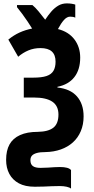

<svg xmlns="http://www.w3.org/2000/svg" viewBox="-20 -887 551 1130"><path d="M373 -867Q389 -867 401.5 -865Q414 -863 423 -860V-783Q418 -786 410 -787.5Q402 -789 393 -789Q374 -789 356.5 -769.5Q339 -750 321 -716Q384 -700 418 -655Q452 -610 452 -548Q452 -477 417.5 -433Q383 -389 318 -376V-372Q394 -364 433 -319.5Q472 -275 472 -202Q472 -154 455.5 -115Q439 -76 409 -49Q379 -22 338 -7.5Q297 7 249 8Q216 8 196.5 13.5Q177 19 168 29Q159 39 159 56Q159 80 173.5 90.5Q188 101 218 101Q242 101 262.5 99.5Q283 98 300.5 97Q318 96 333 96Q358 96 374.5 100.5Q391 105 398 114V223Q390 216 372 212Q354 208 331 208Q306 208 284 209Q262 210 238.5 211Q215 212 185 212Q128 212 91 192Q54 172 35 136.5Q16 101 16 54Q16 -1 36 -37Q56 -73 98 -92Q140 -111 202 -111Q264 -112 294 -135.5Q324 -159 324 -213Q324 -264 288 -288.5Q252 -313 180 -313H120V-430H175Q225 -430 253.5 -439.5Q282 -449 294.5 -470Q307 -491 307 -524Q307 -564 285 -584Q263 -604 218 -604Q180 -604 147.5 -590.5Q115 -577 87 -553L29 -654Q61 -680 95 -695.5Q129 -711 169 -719Q158 -737 143 -759.5Q128 -782 111 -805Q94 -828 80 -845V-857H171Q188 -843 207 -820Q226 -797 246 -771Q263 -797 281.5 -818.5Q300 -840 322.5 -853.5Q345 -867 373 -867Z"/></svg>

Font: Noto Sans Display Condensed
Style: Bold
Weight: 700
Width: 3
Designer: Monotype Design Team
Foundry: Monotype Imaging Inc.
Version: Version 2.003